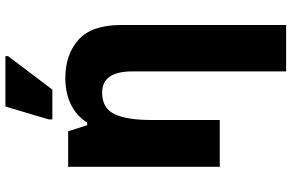

<svg xmlns="http://www.w3.org/2000/svg" viewBox="-200 -616 1056 695"><g transform="rotate(-90 327.5 -268.0)"><path d="M351.1 -606 472.2 -766.1V-775.9H290L243.2 -619.1V-606ZM585 240.2V-357.9C585 -428.7 566.9 -480 531.2 -511.7C495.1 -543.5 449.2 -559.1 393.1 -559.1C328.1 -559.1 266.6 -536.1 231.9 -480H222.2L200.2 -548.8H71.8V0H241.2V-250C241.2 -306.6 248 -350.1 262.2 -380.4C276.4 -410.6 302.2 -425.8 340.8 -425.8C393.1 -425.8 417 -386.7 417 -316.9V240.2Z"/></g></svg>

Font: Noto Reveo Sans
Style: Regular
Weight: 800
Designer: Monotype Design Team
Foundry: Monotype Imaging Inc.
Version: Version 2.007